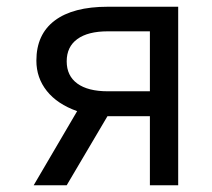

<svg xmlns="http://www.w3.org/2000/svg" viewBox="-20 -550 629 570"><path d="M80 0 209 -220Q150 -241 119 -280Q88 -319 88 -370Q88 -448 142.5 -489Q197 -530 300 -530H509V0H425V-205H299L178 0ZM425 -279V-457H300Q241 -457 209.5 -434Q178 -411 178 -368Q178 -325 209.5 -302Q241 -279 300 -279Z"/></svg>

Font: Geist
Style: Regular
Weight: 400
Designer: Basement.studio, Andrés Briganti, Mateo Zaragoza
Foundry: Basement.studio, Vercel, Andrés Briganti, Guido Ferreyra, Mateo Zaragoza
Version: Version 1.401